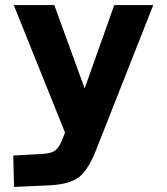

<svg xmlns="http://www.w3.org/2000/svg" viewBox="-20 -497 654 753"><path d="M581 -477 357 91Q326 170 289.5 198Q253 226 172 230L35 236L32 113L123 108Q172 107 190.5 97Q209 87 222 56L235 23L34 -477H193L312 -150L428 -477Z"/></svg>

Font: Intel One Mono
Style: Bold
Weight: 700
Monospace: yes
Designer: Fred Shallcrass
Foundry: Frere-Jones Type LLC
Version: Version 1.400;hotconv 1.1.0;makeotfexe 2.6.0;FJTRelease1.4